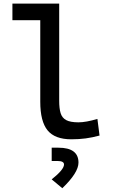

<svg xmlns="http://www.w3.org/2000/svg" viewBox="-20 -752 626 1050"><path d="M370.1 9.8Q280.3 9.8 240.2 -39.1Q200.2 -87.9 200.2 -195.3V-641.6H47.9V-732.4H303.7V-200.2Q303.7 -159.2 311.5 -133.3Q319.3 -107.4 342 -95.2Q364.7 -83 409.2 -83Q449.7 -83 512.7 -101.6L524.4 -10.7Q484.9 0 448.5 4.9Q412.1 9.8 370.1 9.8ZM320.8 277.3 262.7 229Q330.1 175.3 330.1 147.5Q330.1 128.4 294.4 128.4H262.7V55.7H299.3Q409.2 55.7 409.2 137.2Q409.2 192.4 320.8 277.3Z"/></svg>

Font: CaskaydiaMono NF
Style: Regular
Weight: 400
Designer: Aaron Bell
Foundry: Saja Typeworks
Version: Version 2111.001; ttfautohint (v1.8.4);Nerd Fonts 3.1.1